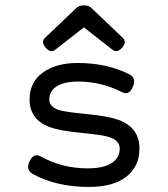

<svg xmlns="http://www.w3.org/2000/svg" viewBox="-20 -702 640 732"><path d="M271.5 -671.9 151.9 -558.1Q134.3 -542 155.3 -519Q173.3 -498.5 191.9 -513.2L299.8 -597.7L407.7 -513.2Q426.3 -498.5 444.3 -519Q465.3 -542 447.8 -558.1L328.1 -671.9Q317.4 -681.6 299.8 -681.6Q282.2 -681.6 271.5 -671.9ZM511.7 -135.3Q511.7 -215.8 431.6 -245.1Q392.6 -259.3 310.8 -267.1Q229 -274.9 205.6 -282.2Q168 -294.4 168 -322.3Q168 -356 197.3 -373.5Q226.6 -391.1 278.3 -391.1Q365.7 -391.1 445.3 -350.6Q471.7 -336.9 486.3 -370.6Q501.5 -404.8 471.7 -419.4Q387.2 -461.9 275.4 -461.9Q194.3 -461.9 143.6 -425.5Q92.8 -389.2 92.8 -322.3Q92.8 -248 166 -218.8Q204.6 -203.6 288.6 -195.6Q372.6 -187.5 397 -179.2Q436.5 -165.5 436.5 -135.3Q436.5 -100.6 405.5 -80.3Q374.5 -60.1 314.5 -60.1Q216.3 -60.1 134.3 -106Q108.9 -120.1 92.8 -87.4Q76.7 -54.2 106 -38.1Q195.3 10.7 319.3 10.7Q412.1 10.7 461.9 -28.6Q511.7 -67.9 511.7 -135.3Z"/></svg>

Font: Courier Prime Code
Style: Regular
Weight: 400
Designer: Alan Dague-Greene
Foundry: Quote-Unquote Apps
Version: Version 3.18